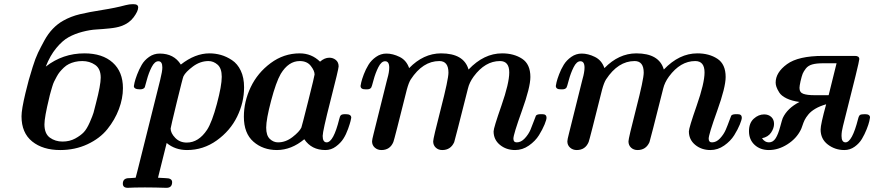

<svg xmlns="http://www.w3.org/2000/svg" viewBox="-20 -714 4225 928"><path d="M84 -151.9Q84 -185.1 103 -264.2Q112.8 -305.2 118.9 -326.7Q125 -348.1 137.9 -390.1Q150.9 -432.1 163.8 -459Q176.8 -485.8 194.8 -518.8Q212.9 -551.8 235.8 -575.4Q258.8 -599.1 285.2 -613.8Q322.3 -634.8 366.2 -645.3Q410.2 -655.8 474.1 -665.8Q538.1 -675.8 586.9 -689Q606 -693.8 620.1 -693.8H625Q647.9 -693.8 647.9 -678.2Q647.9 -660.2 626 -630.6Q604 -601.1 565.9 -587.9Q543.9 -580.1 509.5 -576.7Q475.1 -573.2 445.1 -571.5Q415 -569.8 378.4 -560.3Q341.8 -550.8 312 -534.4Q282.2 -518.1 252.2 -481.9Q222.2 -445.8 201.2 -392.1Q283.2 -456.1 388.2 -456.1Q475.1 -456.1 524.7 -411.6Q574.2 -367.2 574.2 -288.1Q574.2 -238.3 554.7 -186.5Q535.2 -134.8 499 -89.8Q462.9 -44.9 402.8 -16.8Q342.8 11.2 271 11.2Q187 11.2 135.5 -30.3Q84 -71.8 84 -151.9ZM194.8 -112.8Q194.8 -67.9 220.9 -48.8Q247.1 -29.8 282.2 -29.8Q316.4 -29.8 343.3 -44.4Q370.1 -59.1 385 -75Q399.9 -90.8 414.1 -123.3Q428.2 -155.8 432.1 -169.4Q436 -183.1 443.8 -214.8Q466.8 -302.7 466.8 -338.9Q466.8 -381.8 439.9 -400.4Q413.1 -418.9 377.9 -418.9Q358.9 -418.9 342.5 -415Q326.2 -411.1 313 -404.5Q299.8 -397.9 288.3 -387Q276.9 -376 269 -366.5Q261.2 -356.9 253.7 -343Q246.1 -329.1 241.5 -319.6Q236.8 -310.1 232.4 -294.9Q228 -279.8 226.1 -273.4Q224.1 -267.1 220.9 -254.6Q217.8 -242.2 217.8 -241.2Q194.8 -147 194.8 -112.8Z M573.7 173.8Q573.7 147 604 147H606.9Q615.7 147 635.7 145Q637.7 136.2 642.8 117.7Q647.9 99.1 649.9 89.8L753.9 -326.2Q765.1 -371.1 764.6 -388.2Q764.6 -418 745.6 -418Q727.5 -418 713.1 -389.9Q698.7 -361.8 689.7 -327.9Q680.7 -293.9 679.7 -292Q673.8 -282.2 656.7 -282.2Q627 -282.2 627 -297.9Q627 -300.8 630.4 -315.4Q633.8 -330.1 642.8 -354Q651.9 -377.9 664.8 -400.4Q677.7 -422.9 700.7 -439Q723.6 -455.1 752 -455.1Q820.8 -455.1 854 -401.9Q922.9 -456.1 992.7 -456.1Q1020.5 -456.1 1047.6 -448.5Q1074.7 -440.9 1101.3 -423.3Q1127.9 -405.8 1143.8 -372.3Q1159.7 -338.9 1159.7 -292Q1159.7 -218.8 1126.2 -150.4Q1092.8 -82 1027.8 -35.4Q962.9 11.2 883.8 11.2Q826.7 11.2 785.6 -22.9L743.7 145Q767.6 147 780.8 147Q811.5 147 812 166Q812 193.8 784.7 193.8Q781.7 193.8 768.3 193.4Q754.9 192.9 731.4 192.4Q708 191.9 680.7 191.9Q650.9 191.9 632.3 192.4Q613.8 192.9 606.7 193.4Q599.6 193.8 597.7 193.8Q573.7 193.8 573.7 173.8ZM804.7 -92.8Q804.7 -70.8 826.7 -47.9Q848.6 -24.9 882.8 -24.9Q939.9 -24.9 981 -86.9Q1004.9 -124 1028.3 -211.9Q1051.8 -299.8 1051.8 -342.8Q1051.8 -383.8 1031.7 -401.4Q1011.7 -418.9 987.8 -418.9Q947.8 -418.9 912.4 -392.6Q877 -366.2 866.7 -345.2Q863.8 -340.3 834.2 -219Q804.7 -97.7 804.7 -92.8Z M1158.7 -149.9Q1158.7 -223.1 1191.7 -292.5Q1224.6 -361.8 1288.1 -408.9Q1351.6 -456.1 1428.7 -456.1Q1485.8 -456.1 1526.9 -416Q1548.8 -435.1 1571.8 -435.1Q1589.8 -435.1 1603.3 -424.1Q1616.7 -413.1 1616.7 -393.1Q1616.7 -380.9 1578.1 -230.5Q1539.6 -80.1 1539.6 -57.1Q1539.6 -26.4 1558.6 -25.9Q1591.8 -25.9 1619.6 -138.2Q1622.6 -152.3 1627.7 -157.2Q1632.8 -162.1 1647.5 -162.1H1651.9Q1677.7 -162.1 1677.7 -145Q1676.8 -139.2 1674.3 -128.7Q1671.9 -118.2 1662.4 -91.1Q1652.8 -64 1639.6 -43.5Q1626.5 -22.9 1603.5 -5.9Q1580.6 11.2 1552.7 11.2Q1485.8 11.2 1450.7 -41Q1388.7 10.7 1318.8 11.2Q1251 11.2 1204.8 -29.3Q1158.7 -69.8 1158.7 -149.9ZM1266.6 -97.2Q1266.6 -59.1 1284.2 -42.5Q1301.8 -25.9 1323.7 -25.9Q1360.8 -25.9 1393.8 -51.5Q1426.8 -77.1 1436.5 -97.2Q1438.5 -101.1 1469.5 -224.6Q1500.5 -348.1 1500.5 -354Q1500.5 -372.1 1482.2 -395.5Q1463.9 -418.9 1428.7 -418.9Q1374.5 -418.9 1336.9 -356.9Q1314 -316.9 1290.3 -227.1Q1266.6 -137.2 1266.6 -97.2Z M1722.7 -298.8Q1722.7 -301.8 1726.1 -316.4Q1729.5 -331.1 1738.5 -355Q1747.6 -378.9 1761 -400.9Q1774.4 -422.9 1797.4 -439Q1820.3 -455.1 1847.7 -455.1Q1878.4 -455.1 1911.4 -439Q1944.3 -422.9 1957.5 -384.8Q2026.4 -455.6 2111.3 -456.1Q2222.2 -456.1 2244.6 -377.9Q2318.8 -456.1 2406.7 -456.1Q2463.9 -456.1 2503.7 -429.9Q2543.5 -403.8 2543.5 -341.8Q2543.5 -292 2502.4 -178Q2461.4 -64 2461.4 -43.9Q2461.4 -25.9 2477.5 -25.9Q2498.5 -25.9 2516.6 -45.4Q2534.7 -64.9 2544.2 -87.4Q2553.7 -109.9 2561.5 -131.8Q2569.3 -153.8 2570.3 -154.8Q2575.2 -161.6 2591.3 -162.1H2601.6Q2621.6 -162.1 2621.6 -145Q2621.6 -136.2 2612.1 -112.5Q2602.5 -88.9 2585 -60.5Q2567.4 -32.2 2536.4 -10.5Q2505.4 11.2 2469.7 11.2Q2426.8 11.2 2396.2 -13.9Q2365.7 -39.1 2365.7 -79.1Q2365.7 -95.2 2403.6 -203.6Q2441.4 -312 2441.4 -363.8Q2441.4 -418.9 2396.5 -418.9Q2324.7 -418.9 2269.5 -344.2Q2248.5 -315.4 2241.7 -286.1Q2177.7 -32.2 2175.3 -26.9Q2158.2 11.2 2117.7 11.2Q2098.6 11.2 2086.2 -0.5Q2073.7 -12.2 2073.7 -30.8Q2073.7 -44.9 2110.6 -188Q2147.5 -331.1 2147.5 -362.8Q2147.5 -418.9 2103.5 -418.9Q2023.4 -418.9 1965.3 -330.1Q1955.6 -314.9 1946.3 -280.8Q1885.3 -36.6 1881.3 -27.8Q1865.2 11.2 1823.7 11.2Q1804.7 11.2 1791.5 -0.5Q1778.3 -12.2 1778.3 -30.8Q1778.3 -38.6 1785.6 -66.9L1848.6 -319.8Q1848.6 -321.8 1852.5 -335Q1856.4 -348.1 1858.9 -362.1Q1861.3 -376 1861.3 -387.2Q1861.3 -418 1841.3 -418Q1823.2 -418 1808.8 -389.4Q1794.4 -360.8 1785.4 -326.9Q1776.4 -293 1774.4 -291Q1768.6 -282.2 1754.4 -282.2H1747.6Q1722.7 -281.7 1722.7 -298.8Z M2666.5 -298.8Q2666.5 -301.8 2669.9 -316.4Q2673.3 -331.1 2682.4 -355Q2691.4 -378.9 2704.8 -400.9Q2718.3 -422.9 2741.2 -439Q2764.2 -455.1 2791.5 -455.1Q2822.3 -455.1 2855.2 -439Q2888.2 -422.9 2901.4 -384.8Q2970.2 -455.6 3055.2 -456.1Q3166 -456.1 3188.5 -377.9Q3262.7 -456.1 3350.6 -456.1Q3407.7 -456.1 3447.5 -429.9Q3487.3 -403.8 3487.3 -341.8Q3487.3 -292 3446.3 -178Q3405.3 -64 3405.3 -43.9Q3405.3 -25.9 3421.4 -25.9Q3442.4 -25.9 3460.4 -45.4Q3478.5 -64.9 3488 -87.4Q3497.6 -109.9 3505.4 -131.8Q3513.2 -153.8 3514.2 -154.8Q3519 -161.6 3535.2 -162.1H3545.4Q3565.4 -162.1 3565.4 -145Q3565.4 -136.2 3555.9 -112.5Q3546.4 -88.9 3528.8 -60.5Q3511.2 -32.2 3480.2 -10.5Q3449.2 11.2 3413.6 11.2Q3370.6 11.2 3340.1 -13.9Q3309.6 -39.1 3309.6 -79.1Q3309.6 -95.2 3347.4 -203.6Q3385.3 -312 3385.3 -363.8Q3385.3 -418.9 3340.3 -418.9Q3268.6 -418.9 3213.4 -344.2Q3192.4 -315.4 3185.5 -286.1Q3121.6 -32.2 3119.1 -26.9Q3102.1 11.2 3061.5 11.2Q3042.5 11.2 3030 -0.5Q3017.6 -12.2 3017.6 -30.8Q3017.6 -44.9 3054.4 -188Q3091.3 -331.1 3091.3 -362.8Q3091.3 -418.9 3047.4 -418.9Q2967.3 -418.9 2909.2 -330.1Q2899.4 -314.9 2890.1 -280.8Q2829.1 -36.6 2825.2 -27.8Q2809.1 11.2 2767.6 11.2Q2748.5 11.2 2735.4 -0.5Q2722.2 -12.2 2722.2 -30.8Q2722.2 -38.6 2729.5 -66.9L2792.5 -319.8Q2792.5 -321.8 2796.4 -335Q2800.3 -348.1 2802.7 -362.1Q2805.2 -376 2805.2 -387.2Q2805.2 -418 2785.2 -418Q2767.1 -418 2752.7 -389.4Q2738.3 -360.8 2729.2 -326.9Q2720.2 -293 2718.3 -291Q2712.4 -282.2 2698.2 -282.2H2691.4Q2666.5 -281.7 2666.5 -298.8Z M3600.1 -80.1Q3600.1 -119.1 3623 -140.1Q3646 -161.1 3673.3 -161.1Q3694.3 -161.1 3707.8 -148.7Q3721.2 -136.2 3721.2 -115.2Q3721.2 -94.2 3706.8 -73Q3692.4 -51.8 3663.1 -45.9Q3676.3 -25.9 3696.3 -25.9Q3716.3 -25.9 3728.8 -45.4Q3741.2 -64.9 3750.7 -100.6Q3760.3 -136.2 3763.2 -143.1Q3785.2 -190.9 3844.2 -221.2Q3807.1 -226.1 3781.7 -238.5Q3756.3 -251 3746.3 -267.1Q3736.3 -283.2 3732.7 -294.2Q3729 -305.2 3729 -314.9Q3729 -363.8 3783.7 -403.8Q3838.4 -443.8 3958 -443.8H4112.3Q4133.3 -443.8 4133.3 -428.2Q4133.3 -421.4 4115.2 -347.2L4054.2 -104Q4047.4 -78.1 4047.4 -57.1Q4047.4 -26.4 4066.4 -25.9Q4098.6 -25.9 4127.4 -139.2Q4131.3 -155.3 4137.2 -158.7Q4143.1 -162.1 4161.1 -162.1Q4185.1 -162.1 4185.1 -146Q4185.1 -143.1 4181.6 -127.9Q4178.2 -112.8 4168.7 -88.9Q4159.2 -64.9 4146.2 -43Q4133.3 -21 4110.8 -4.9Q4088.4 11.2 4061 11.2Q4016.1 11.2 3981.2 -15.4Q3946.3 -42 3946.3 -87.9Q3946.3 -112.8 3973.1 -210Q3942.4 -201.2 3920.9 -188.5Q3899.4 -175.8 3887.2 -160.9Q3875 -146 3869.1 -134Q3863.3 -122.1 3858.2 -106.4Q3853 -90.8 3850.1 -85.9Q3829.1 -43.9 3785.6 -16.4Q3742.2 11.2 3696.3 11.2Q3654.3 11.2 3627.2 -13.9Q3600.1 -39.1 3600.1 -80.1ZM3844.2 -289.1Q3844.2 -267.1 3862.8 -260.5Q3881.3 -253.9 3916 -253.9H3984.4L3985.4 -254.9L4023.4 -408.2H3958Q3925.8 -408.2 3906 -402.6Q3886.2 -397 3875.2 -383.1Q3864.3 -369.1 3859.6 -357.7Q3855 -346.2 3849.1 -320.8Q3844.2 -297.9 3844.2 -289.1Z"/></svg>

Font: CMU Serif
Style: BoldItalic
Weight: 700
Italic angle: -14.04°
Version: Version 0.7.0